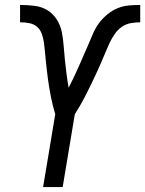

<svg xmlns="http://www.w3.org/2000/svg" viewBox="-20 -755 586 775"><path d="M154 0 203 -294Q198 -311 193.5 -328.5Q189 -346 185.5 -364Q182 -382 179 -400Q176 -418 173.5 -436Q171 -454 169 -472.5Q167 -491 165 -509Q163 -527 161.5 -545.5Q160 -564 157.5 -582Q155 -600 149 -617.5Q143 -635 130 -646.5Q117 -658 98.5 -661.5Q80 -665 61 -665V-735Q90 -735 119 -731.5Q148 -728 171 -714Q194 -700 209 -676.5Q224 -653 229.5 -625.5Q235 -598 237 -569.5Q239 -541 242 -513Q245 -485 248.5 -457Q252 -429 257 -401Q268 -422 278.5 -444Q289 -466 298.5 -488Q308 -510 317.5 -531.5Q327 -553 336.5 -575Q346 -597 355.5 -619.5Q365 -642 379.5 -661.5Q394 -681 413.5 -697Q433 -713 455 -722Q477 -731 500.5 -733Q524 -735 546 -735V-665Q527 -665 507.5 -661.5Q488 -658 471.5 -646.5Q455 -635 443 -617.5Q431 -600 422.5 -582Q414 -564 406.5 -545.5Q399 -527 391 -509Q383 -491 375 -472.5Q367 -454 358 -436Q349 -418 340.5 -400Q332 -382 322.5 -364Q313 -346 303 -328.5Q293 -311 282 -294L233 0Z"/></svg>

Font: Iosevka SS04
Style: Italic
Weight: 400
Italic angle: -9°
Monospace: yes
Designer: Belleve Invis
Foundry: Belleve Invis
Version: Version 19.0.0; ttfautohint (v1.8.4)